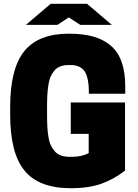

<svg xmlns="http://www.w3.org/2000/svg" viewBox="-20 -970 720 1004"><path d="M350.1 14.2Q184.6 14.2 108.9 -76.9Q33.2 -168 33.2 -370.1V-410.2Q33.2 -611.3 107.2 -702.6Q181.2 -793.9 339.8 -793.9Q413.1 -793.9 466.8 -779.1Q520.5 -764.2 558.6 -731.9Q596.7 -699.7 615.7 -646.7Q634.8 -593.8 634.8 -519V-480H444.8Q444.8 -508.8 442.6 -530.3Q440.4 -551.8 434.3 -571.3Q428.2 -590.8 418 -603Q407.7 -615.2 390.6 -622.6Q373.5 -629.9 350.1 -629.9H339.8Q315.4 -629.9 296.9 -623.3Q278.3 -616.7 265.9 -602.5Q253.4 -588.4 245.4 -570.8Q237.3 -553.2 233.2 -526.6Q229 -500 227.5 -473.4Q226.1 -446.8 226.1 -410.2V-370.1Q226.1 -333.5 227.5 -306.9Q229 -280.3 233.4 -253.4Q237.8 -226.6 246.3 -209Q254.9 -191.4 267.8 -177.2Q280.8 -163.1 300 -156.5Q319.3 -149.9 345.2 -149.9H355Q409.2 -149.9 443.8 -169.9V-270H350.1V-434.1H633.8V-78.1Q579.1 -34.7 512.9 -10.3Q446.8 14.2 350.1 14.2ZM279.8 -839.8H115.2L245.1 -950.2H435.1L564.9 -839.8H399.9L339.8 -878.9Z"/></svg>

Font: Cooper Hewitt
Style: Heavy
Weight: 713
Designer: Village Type and Design LLC
Foundry: Cooper Hewitt Smithsonian Design Museum
Version: 1.000